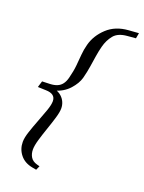

<svg xmlns="http://www.w3.org/2000/svg" viewBox="-157 -779 741 989"><g transform="rotate(20 214.0 -285.0)"><path d="M33 -268 43.5 -302.5 86.5 -304Q109.5 -305 125.5 -311.8Q141.5 -318.5 152 -332.5Q162.5 -346.5 168 -368Q178.5 -408.5 181.5 -440.5Q184.5 -472.5 186.8 -500.8Q189 -529 197 -559Q211.5 -613.5 256.5 -655.5Q301.5 -697.5 372.5 -702.5L427.5 -706.5L422 -676.5L376 -672.5Q326 -668.5 303.5 -641Q281 -613.5 271 -575Q264 -548 259.5 -519.2Q255 -490.5 250.2 -459.2Q245.5 -428 236.5 -393.5Q227.5 -359.5 196.8 -325.8Q166 -292 115.5 -278.5L118.5 -288Q141.5 -281 155.8 -268.2Q170 -255.5 177 -239.2Q184 -223 184 -205Q184 -185 174.2 -152.2Q164.5 -119.5 151.5 -82.2Q138.5 -45 128.8 -11.8Q119 21.5 119 43Q119 66.5 129.8 84.2Q140.5 102 166 109L180.5 113L170.5 135.5L148.5 131.5Q104.5 123.5 80.5 93.5Q56.5 63.5 56.5 24Q56.5 1 67.8 -33Q79 -67 93.5 -104Q108 -141 119.2 -173.2Q130.5 -205.5 130.5 -225Q130.5 -245.5 117 -255.8Q103.5 -266 77.5 -266.5Z"/></g></svg>

Font: Newsreader 20pt
Style: Italic
Weight: 400
Italic angle: -17°
Version: Version 1.003